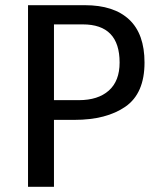

<svg xmlns="http://www.w3.org/2000/svg" viewBox="-20 -720 599 740"><path d="M88 -700H307Q419 -700 478 -644.5Q537 -589 537 -479Q537 -360 463.5 -309Q390 -258 267 -258H188V0H88ZM441 -479Q441 -626 299 -626H188V-334H284Q358 -334 399.5 -371Q441 -408 441 -479Z"/></svg>

Font: Voces
Style: Regular
Weight: 400
Designer: Ana Paula Megda, Pablo Ugerman
Foundry: Ana Paula Megda, Pablo Ugerman
Version: Version 1.100